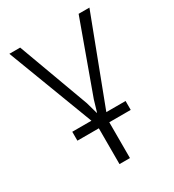

<svg xmlns="http://www.w3.org/2000/svg" viewBox="-177 -629 844 932"><g transform="rotate(-30 244.5 -162.5)"><path d="M395.5 2H275.4V202.6H216.8V2H96.7V-47.9H204.1L21.5 -528.3H82L227.5 -132.3L245.6 -67.9H247.1L266.1 -132.3L409.7 -528.3H470.2L287.6 -47.9H395.5Z"/></g></svg>

Font: Franko
Style: Light
Weight: 300
Designer: Google
Version: Version 1.200310; 2013